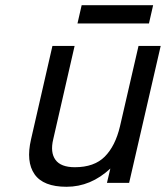

<svg xmlns="http://www.w3.org/2000/svg" viewBox="-20 -701 636 736"><path d="M567 -681 551 -611H277L293 -681ZM596 -525 475 0H390L403 -55Q328 15 235 15Q146 15 112.5 -33Q79 -81 99 -167L181 -525H266L184 -167Q172 -117 192.5 -88.5Q213 -60 267 -60Q341 -60 381.5 -100.5Q422 -141 440 -217L511 -525Z"/></svg>

Font: Miedinger
Style: Italic
Weight: 400
Italic angle: -13°
Version: Version 001.000